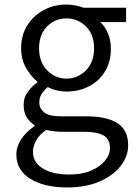

<svg xmlns="http://www.w3.org/2000/svg" viewBox="-20 -574 598 845"><path d="M275 251Q175 251 113.5 213Q52 175 52 106Q52 71 73.5 38.5Q95 6 132 -19V-23Q111 -36 97.5 -58Q84 -80 84 -112Q84 -146 103.5 -171.5Q123 -197 144 -211V-215Q117 -237 95 -274.5Q73 -312 73 -361Q73 -420 100.5 -463Q128 -506 173 -530Q218 -554 272 -554Q295 -554 315 -549.5Q335 -545 348 -540H535V-477H421Q442 -458 455 -427.5Q468 -397 468 -359Q468 -302 442 -259.5Q416 -217 371.5 -194Q327 -171 272 -171Q253 -171 231 -176Q209 -181 190 -191Q175 -178 164 -162Q153 -146 153 -123Q153 -97 174 -79.5Q195 -62 250 -62H359Q451 -62 497.5 -31.5Q544 -1 544 65Q544 114 511 156.5Q478 199 417.5 225Q357 251 275 251ZM272 -228Q322 -228 358 -264Q394 -300 394 -361Q394 -423 358 -458Q322 -493 272 -493Q223 -493 187.5 -458Q152 -423 152 -361Q152 -300 188 -264Q224 -228 272 -228ZM286 194Q341 194 380.5 177Q420 160 442 133.5Q464 107 464 78Q464 38 435.5 22Q407 6 351 6H252Q239 6 220.5 4Q202 2 183 -2Q152 20 138.5 45Q125 70 125 95Q125 140 167.5 167Q210 194 286 194Z"/></svg>

Font: Source Han Sans SC Normal
Style: Regular
Weight: 350
Designer: Ryoko NISHIZUKA 西塚涼子 (kana, bopomofo & ideographs); Paul D. Hunt (Latin, Greek & Cyrillic); Sandoll Communications 산돌커뮤니
Foundry: Adobe
Version: Version 2.004;hotconv 1.0.118;makeotfexe 2.5.65603